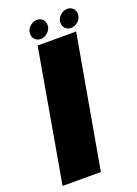

<svg xmlns="http://www.w3.org/2000/svg" viewBox="-181 -762 586 820"><g transform="rotate(-20 112.5 -352.0)"><path d="M-43.5 0 61.5 -600H236.5L130.5 0ZM84 -621.5Q68.5 -621.5 58.2 -631.8Q48 -642 48 -657.5Q48 -676.5 62.8 -690.2Q77.5 -704 96 -704Q111.5 -704 121.5 -693.8Q131.5 -683.5 131.5 -668.5Q131.5 -649.5 116.8 -635.5Q102 -621.5 84 -621.5ZM222 -621.5Q206.5 -621.5 196.2 -631.8Q186 -642 186 -657.5Q186 -676.5 200.8 -690.2Q215.5 -704 234 -704Q249.5 -704 259.5 -693.8Q269.5 -683.5 269.5 -668.5Q269.5 -649.5 254.8 -635.5Q240 -621.5 222 -621.5Z"/></g></svg>

Font: Anybody UltraCondensed Black
Style: Italic
Weight: 900
Width: 1
Italic angle: -10°
Designer: Tyler Finck
Foundry: Etcetera Type Company
Version: Version 1.010; ttfautohint (v1.8.3) -l 8 -r 50 -G 200 -x 14 